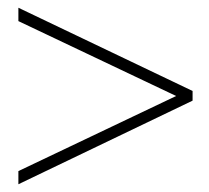

<svg xmlns="http://www.w3.org/2000/svg" viewBox="-20 -466 540 496"><path d="M477.5 -206 27.5 10V-24L435 -218L27.5 -411.5V-446L477.5 -231Z"/></svg>

Font: Newsreader Text Light
Style: Regular
Weight: 300
Designer: Hugues Gentile
Foundry: Production Type
Version: Version 1.002